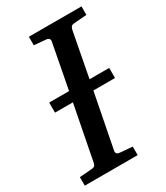

<svg xmlns="http://www.w3.org/2000/svg" viewBox="-185 -746 711 821"><g transform="rotate(-30 170.5 -335.5)"><path d="M292 -624Q282.2 -623 278.3 -618.4Q274.4 -613.8 272 -604L230 -383.8H327.1V-334H220.2L168 -65.9Q166.5 -58.6 170.4 -53.2Q174.3 -47.9 188 -46.9L246.1 -42V0H-15.1V-42L47.9 -46.9Q57.1 -47.9 61.3 -52.5Q65.4 -57.1 66.9 -65.9L119.1 -334H30.8V-383.8H128.9L170.9 -604Q172.4 -612.3 168.5 -617.7Q164.6 -623 151.9 -624L96.2 -628.9V-670.9H356V-628.9Z"/></g></svg>

Font: Charis SIL
Style: Italic
Weight: 400
Italic angle: -11°
Foundry: SIL International
Version: Version 4.112